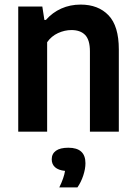

<svg xmlns="http://www.w3.org/2000/svg" viewBox="-20 -574 594 837"><path d="M59.5 -545.5H164.5L173.5 -487H180Q208.5 -519.5 247.2 -536.8Q286 -554 331.5 -554Q408.5 -554 453.2 -507.2Q498 -460.5 498 -358.5V0H372V-350Q372 -400 351.2 -421.5Q330.5 -443 291.5 -443Q262 -443 233 -429.8Q204 -416.5 185.5 -390V0H59.5ZM352.5 137.5Q352.5 162 343 191Q333.5 220 317.5 243H238.5Q259 201 263.5 171Q234.5 168 220 155Q205.5 142 205.5 120.5Q205.5 96.5 223.8 83.2Q242 70 278 70Q352.5 70 352.5 137.5Z"/></svg>

Font: Encode Sans Semi Condensed SmBd
Style: Regular
Weight: 600
Width: 4
Designer: Multiple Designers
Foundry: Impallari Type
Version: Version 2.000